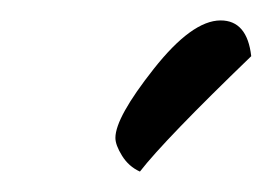

<svg xmlns="http://www.w3.org/2000/svg" viewBox="-20 -578 266 188"><path d="M226 -523Q141 -441 117 -410Q106 -415 99.5 -425.5Q93 -436 93 -443Q93 -463 130.5 -510.5Q168 -558 196 -558Q222 -558 226 -523Z"/></svg>

Font: Dancing Script
Style: Bold
Weight: 700
Designer: Pablo Impallari
Foundry: Pablo Impallari. www.impallari.com Igino Marini. www.ikern.com
Version: Version 1.002